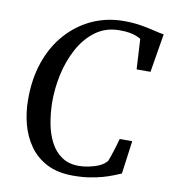

<svg xmlns="http://www.w3.org/2000/svg" viewBox="-84 -824 801 905"><g transform="rotate(10 316.0 -372.0)"><path d="M325.5 8Q251.5 8 200 -18.8Q148.5 -45.5 116.8 -90.8Q85 -136 70.2 -192.2Q55.5 -248.5 55.5 -307Q54.5 -407 83 -489Q111.5 -571 163.8 -629.5Q216 -688 285.8 -719.8Q355.5 -751.5 437 -751.5Q483 -751.5 520.5 -745Q558 -738.5 586 -731.5Q614 -724.5 631.5 -722L601 -537.5H534.5L526.5 -682Q517 -688 503.5 -693.2Q490 -698.5 471 -701.8Q452 -705 424 -705Q358 -705 309.5 -669.2Q261 -633.5 229.5 -575.2Q198 -517 183.2 -448Q168.5 -379 169.5 -313Q170.5 -260 180 -211.2Q189.5 -162.5 210 -124.5Q230.5 -86.5 263.8 -64.2Q297 -42 344.5 -42Q365.5 -42 391.2 -47Q417 -52 440.5 -62.2Q464 -72.5 477.5 -89.5Q482 -100.5 486.8 -114.2Q491.5 -128 496 -142.8Q500.5 -157.5 505 -172.2Q509.5 -187 513 -200.5H573L551.5 -42Q537 -36 516 -27.5Q495 -19 467 -11Q439 -3 403.8 2.5Q368.5 8 325.5 8Z"/></g></svg>

Font: Merriweather 48pt
Style: Italic
Weight: 400
Italic angle: -7.8°
Version: Version 2.101